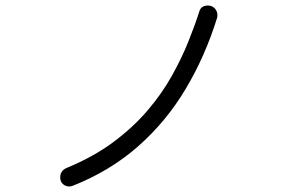

<svg xmlns="http://www.w3.org/2000/svg" viewBox="-20 -702 1040 695"><path d="M242 -29Q239 -28 236 -27.5Q233 -27 230 -27Q218 -27 208 -35.5Q198 -44 198 -60Q198 -84 221 -94Q318 -134 390 -187.5Q462 -241 514 -302Q566 -363 601.5 -426.5Q637 -490 661 -549.5Q685 -609 701 -659Q707 -682 733 -682Q748 -682 757.5 -671.5Q767 -661 767 -647Q767 -641 766 -638Q723 -499 652 -380Q581 -261 479 -171.5Q377 -82 242 -29Z"/></svg>

Font: Kiwi Maru Light
Style: Regular
Weight: 300
Designer: Hiroki-Chan
Version: Version 1.100